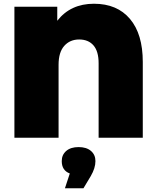

<svg xmlns="http://www.w3.org/2000/svg" viewBox="-20 -736 834 1026"><path d="M674.5 -635C628.8 -689 564.7 -716 482 -716C398.7 -716 333.3 -685.7 286 -625V-700H57V0H293V-390C293 -434.7 303.2 -468.3 323.5 -491C343.8 -513.7 370.3 -525 403 -525C435.7 -525 461.2 -514.5 479.5 -493.5C497.8 -472.5 507 -440.7 507 -398V0H743V-405C743 -504.3 720.2 -581 674.5 -635ZM466 70.5C450 56.8 428 50 400 50C372 50 350 56.8 334 70.5C318 84.2 310 102.3 310 125C310 158.3 324.3 180.3 353 191L327 270H426L465 205C481.7 176.3 490 149.7 490 125C490 102.3 482 84.2 466 70.5Z"/></svg>

Font: Montserrat Custom Black
Style: Regular
Weight: 900
Designer: Julieta Ulanovsky
Foundry: Julieta Ulanovsky
Version: Version 7.200